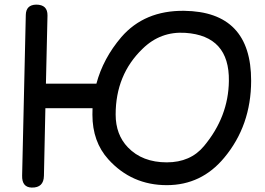

<svg xmlns="http://www.w3.org/2000/svg" viewBox="-20 -786 1170 847"><path d="M792 -738.3Q617.2 -740.2 515.1 -622.1Q435.1 -528.3 405.3 -417H182.6L189.5 -717.3Q190.4 -765.6 139.6 -765.6Q94.7 -764.6 93.8 -720.2L77.6 -11.7Q76.2 40.5 120.1 41.5Q172.9 42.5 173.8 -10.7L180.2 -308.6H388.2Q387.7 -294.4 387.7 -279.8Q387.7 -160.6 458 -83Q561 30.8 715.8 30.8Q868.7 30.8 969.2 -90.3Q1087.4 -231.9 1087.9 -429.2Q1088.4 -734.9 792 -738.3ZM797.9 -641.1Q992.7 -627.9 989.7 -428.7Q987.8 -271 879.9 -141.6Q820.3 -69.8 715.8 -69.8Q607.9 -69.8 544.4 -135.7Q490.2 -191.9 490.2 -280.8Q490.2 -456.5 608.9 -570.8Q688 -648.4 797.9 -641.1Z"/></svg>

Font: Comic Relief
Style: Regular
Weight: 400
Designer: Jeff Davis
Foundry: Loudifier
Version: Version 1.200; ttfautohint (v1.8.4.7-5d5b)